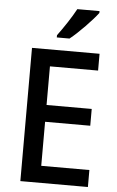

<svg xmlns="http://www.w3.org/2000/svg" viewBox="-62 -1076 627 1025"><g transform="rotate(5 252.0 -563.5)"><path d="M429 -1024V-1034H310C286 -989 246 -929 214 -886V-874H282C328 -910 401 -986 429 -1024ZM449 -93V-184H191V-420H433V-510H191V-717H449V-807H87V-93Z"/></g></svg>

Font: Noto Sans Kannada UI SemiCondensed Medium
Style: Regular
Weight: 500
Width: 4
Designer: Jelle Bosma - Monotype Design Team
Foundry: Monotype Imaging Inc.
Version: Version 2.005